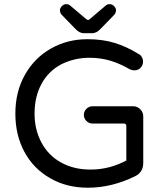

<svg xmlns="http://www.w3.org/2000/svg" viewBox="-20 -878 779 909"><path d="M217.8 -34.2Q138.7 -79.1 95.7 -158.7Q52.7 -238.3 52.7 -339.8Q52.7 -443.4 97.7 -523.4Q142.6 -603.5 220.7 -647.9Q298.8 -692.4 393.6 -692.4Q465.8 -692.4 522.9 -674.8Q580.1 -657.2 636.7 -622.1Q645.5 -618.2 651.4 -607.9Q657.2 -597.7 657.2 -585.9Q657.2 -569.3 645.5 -557.1Q633.8 -544.9 615.2 -544.9Q606.4 -544.9 594.7 -549.8Q547.9 -577.1 502 -590.8Q456.1 -604.5 403.3 -604.5Q332 -604.5 269.5 -573.2Q209 -541 176.3 -480.5Q143.6 -419.9 143.6 -339.8Q143.6 -264.6 175.8 -204.1Q208 -142.6 268.6 -108.9Q329.1 -75.2 408.2 -75.2Q498 -75.2 578.1 -118.2V-281.2Q578.1 -293 566.4 -293H418Q401.4 -293 389.2 -305.2Q377 -317.4 377 -334Q377 -350.6 389.2 -362.8Q401.4 -375 418 -375H610.4Q629.9 -375 644 -360.8Q658.2 -346.7 658.2 -327.1V-105.5Q658.2 -85 648.4 -68.8Q638.7 -52.7 620.1 -43.9Q508.8 10.7 396.5 10.7Q294.9 10.7 217.8 -34.2ZM293.9 -858.4Q304.7 -858.4 312.5 -851.6L388.7 -787.1Q394.5 -783.2 396.5 -783.2Q400.4 -783.2 404.3 -787.1L480.5 -851.6Q488.3 -858.4 499 -858.4Q510.7 -858.4 520 -849.1Q529.3 -839.8 529.3 -829.1Q529.3 -818.4 521.5 -808.6L455.1 -740.2Q436.5 -720.7 415 -720.7H377.9Q356.4 -720.7 337.9 -740.2L271.5 -808.6Q263.7 -818.4 263.7 -829.1Q263.7 -839.8 272.9 -849.1Q282.2 -858.4 293.9 -858.4Z"/></svg>

Font: jf-openhuninn-2.0
Style: Regular
Weight: 400
Designer: [Kosugi Maru]
Designed by MOTOYA      

[Varela Round]
Joe Prince (Latin component); Avraham Cornfeld (Hebrew component)
Foundry: justfont CO.,LTD.
Version: 2.0